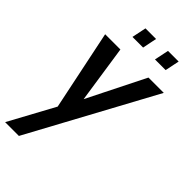

<svg xmlns="http://www.w3.org/2000/svg" viewBox="-291 -749 1064 1064"><g transform="rotate(45 241.5 -217.0)"><path d="M-12.5 242 132.5 -25 35 -494.5H154.5L205 -156L374.5 -494.5H494.5L95.5 242ZM152.5 -591 170 -675.5H253L236 -591ZM329 -591 346.5 -675.5H430L412.5 -591Z"/></g></svg>

Font: Cabin Condensed SemiBold
Style: Italic
Weight: 600
Width: 3
Italic angle: -10°
Designer: Pablo Impallari
Foundry: Pablo Impallari. http://www.impallari.com Igino Marini. http://www.ikern.com
Version: Version 3.001; ttfautohint (v1.8.3)